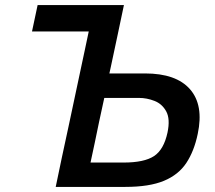

<svg xmlns="http://www.w3.org/2000/svg" viewBox="-20 -733 842 753"><path d="M471.5 0H198.5Q210.5 -58.5 222.2 -113.5Q234 -168.5 248.5 -235.5L295.5 -456.5Q304.5 -499 312.5 -536.2Q320.5 -573.5 328 -609.5H105.5L127.5 -713H466Q453.5 -652.5 441.5 -596.8Q429.5 -541 415 -472.5L409 -445H548.5Q671 -445 725.2 -383Q779.5 -321 755.5 -208Q741.5 -140.5 710.8 -94Q680 -47.5 622.8 -23.8Q565.5 0 471.5 0ZM335 -95.5H464.5Q545.5 -95.5 584 -120.8Q622.5 -146 637 -213.5Q648 -266.5 632 -296Q616 -325.5 586 -337.2Q556 -349 525 -349H389L368.5 -254.5Q359.5 -210 351.5 -172.5Q343.5 -135 335 -95.5Z"/></svg>

Font: Commissioner Medium
Style: Italic
Weight: 500
Italic angle: -12°
Designer: Kostas Bartsokas
Foundry: Kostas Bartsokas
Version: Version 1.000; ttfautohint (v1.8.3)